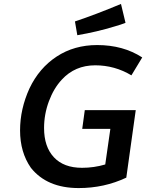

<svg xmlns="http://www.w3.org/2000/svg" viewBox="-20 -946 743 976"><path d="M380 10Q510 10 622 -43L670 -386H411L398 -291H541L515 -110Q458 -93 397 -93Q304 -93 254 -146.5Q204 -200 204 -295Q204 -365 228.5 -431Q253 -497 294 -541Q361 -614 464 -614Q563 -614 648 -563L703 -654Q606 -717 474 -717Q357 -717 268 -658.5Q179 -600 130 -497Q82 -392 82 -283Q82 -172 137 -93Q219 10 380 10ZM373 -767Q473 -784 564 -812Q596 -821 618 -830L595 -926Q466 -872 361 -837Z"/></svg>

Font: Brisa Sans Medium
Style: Italic
Weight: 600
Italic angle: -8°
Designer: Dalton Maag Ltd
Foundry: Dalton Maag Ltd
Version: Version 1.101;July 10, 2019;FontCreator 11.5.0.2425 64-bit